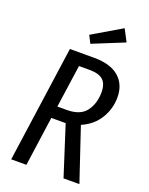

<svg xmlns="http://www.w3.org/2000/svg" viewBox="-165 -986 828 1069"><g transform="rotate(20 249.0 -451.0)"><path d="M338 -313 443 0H349L255 -293H170L129 0H39L136 -689H281Q377 -689 427 -645.5Q477 -602 477 -526Q477 -458 441.5 -400Q406 -342 338 -313ZM236 -364Q316 -364 350 -410Q384 -456 384 -522Q384 -572 359 -594.5Q334 -617 280 -617H216L180 -364ZM383 -902 420 -831 233 -755 210 -800Z"/></g></svg>

Font: Fira Sans Extra Condensed
Style: Italic
Weight: 400
Width: 3
Italic angle: -8°
Designer: Carrois Corporate & Edenspiekermann AG
Foundry: Carrois Corporate GbR & Edenspiekermann AG
Version: Version 4.203